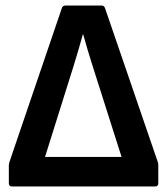

<svg xmlns="http://www.w3.org/2000/svg" viewBox="-20 -675 605 695"><path d="M24 0Q12 0 12 -12V-76Q12 -82 15 -91L204 -646Q207 -655 218 -655H347Q357 -655 360 -646L550 -92Q553 -84 553 -78V-12Q553 0 541 0ZM143 -107H420L315 -437Q306 -465 297.5 -493.5Q289 -522 281 -551H280Q272 -522 263.5 -493Q255 -464 246 -435Z"/></svg>

Font: Sofia Sans
Style: Bold
Weight: 700
Designer: Botio Nikoltchev, Ani Petrova
Foundry: lettersoup
Version: Version 4.100; ttfautohint (v1.8.4.7-5d5b)